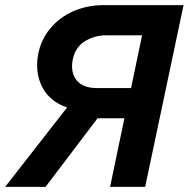

<svg xmlns="http://www.w3.org/2000/svg" viewBox="-36 -730 737 750"><path d="M-16 0 226 -310Q159 -333 129.5 -389Q100 -445 113 -518Q124 -575 160 -618.5Q196 -662 250 -686Q304 -710 371 -710H681L531 0H394L450 -268H345L142 0ZM343 -386H476L519 -592H379Q332 -592 294 -568Q256 -544 247 -491Q240 -445 264 -415.5Q288 -386 343 -386Z"/></svg>

Font: Raleway
Style: Bold Italic
Weight: 700
Italic angle: -12°
Designer: Matt McInerney, Pablo Impallari, Rodrigo Fuenzalida
Foundry: Matt McInerney, Pablo Impallari, Rodrigo Fuenzalida
Version: Version 4.101;RELEASE